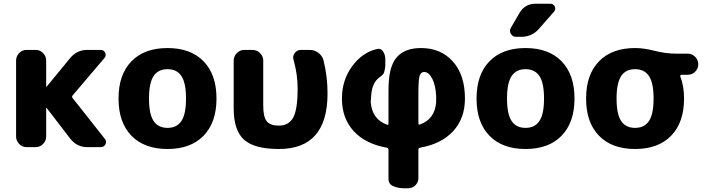

<svg xmlns="http://www.w3.org/2000/svg" viewBox="-20 -787 3771 1027"><path d="M122 0Q99 0 82.5 -17Q66 -34 66 -57V-463Q66 -486 82.5 -503Q99 -520 122 -520H171Q194 -520 210.5 -503Q227 -486 227 -463V-324Q227 -323 228 -323L230 -324L355 -476Q391 -520 447 -520H519Q535 -520 542.5 -505Q550 -490 539 -477L368 -276Q363 -270 368 -263L541 -44Q552 -30 544 -15Q536 0 519 0H447Q391 0 356 -45L230 -209Q229 -210 228 -210Q227 -210 227 -209V-57Q227 -34 210.5 -17Q194 0 171 0Z M950.5 -380Q926 -417 876 -417Q826 -417 801.5 -380Q777 -343 777 -260Q777 -177 801.5 -140Q826 -103 876 -103Q926 -103 950.5 -140Q975 -177 975 -260Q975 -343 950.5 -380ZM1069 -61Q1000 10 876 10Q752 10 683 -61Q614 -132 614 -260Q614 -388 683 -459Q752 -530 876 -530Q1000 -530 1069 -459Q1138 -388 1138 -260Q1138 -132 1069 -61Z M1472 10Q1340 10 1285 -40Q1230 -90 1230 -207V-463Q1230 -486 1247 -503Q1264 -520 1287 -520H1331Q1354 -520 1371 -503Q1388 -486 1388 -463V-223Q1388 -161 1407 -138Q1426 -115 1472 -115Q1524 -115 1548 -157.5Q1572 -200 1572 -314Q1572 -391 1550 -467Q1544 -486 1556.5 -503Q1569 -520 1589 -520H1636Q1662 -520 1682.5 -505Q1703 -490 1710 -466Q1732 -379 1732 -287Q1732 10 1472 10Z M2218 -282V-127Q2218 -119 2226 -121Q2307 -150 2313 -242V-273Q2310 -332 2291.5 -367Q2273 -402 2249 -402Q2231 -402 2224.5 -381.5Q2218 -361 2218 -290ZM2049 3Q1935 -17 1872 -85.5Q1809 -154 1809 -260Q1809 -358 1863.5 -432.5Q1918 -507 1997 -525Q2017 -530 2029 -512Q2041 -494 2041 -469V-437Q2041 -425 2035 -401Q2032 -389 2012 -375Q1971 -346 1966 -282Q1964 -260 1964 -258Q1963 -252 1963 -241Q1970 -149 2050 -120Q2058 -118 2058 -126V-303Q2058 -332 2060 -352Q2066 -445 2108.5 -487.5Q2151 -530 2232 -530Q2338 -530 2402.5 -458Q2467 -386 2467 -260Q2467 -154 2404 -85.5Q2341 -17 2227 3Q2218 5 2218 13V166Q2218 188 2202 204Q2186 220 2164 220H2138Q2111 220 2084 209Q2058 198 2058 169V13Q2058 5 2049 3Z M2865.5 -380Q2841 -417 2791 -417Q2741 -417 2716.5 -380Q2692 -343 2692 -260Q2692 -177 2716.5 -140Q2741 -103 2791 -103Q2841 -103 2865.5 -140Q2890 -177 2890 -260Q2890 -343 2865.5 -380ZM2984 -61Q2915 10 2791 10Q2667 10 2598 -61Q2529 -132 2529 -260Q2529 -388 2598 -459Q2667 -530 2791 -530Q2915 -530 2984 -459Q3053 -388 3053 -260Q3053 -132 2984 -61ZM2844 -767H2924Q2941 -767 2947.5 -751.5Q2954 -736 2943 -724L2862 -632Q2825 -590 2768 -590H2741Q2722 -590 2712.5 -606Q2703 -622 2713 -639L2759 -718Q2788 -767 2844 -767Z M3451.5 -380Q3427 -417 3377 -417Q3327 -417 3302.5 -380Q3278 -343 3278 -260Q3278 -177 3302.5 -140Q3327 -103 3377 -103Q3427 -103 3451.5 -140Q3476 -177 3476 -260Q3476 -343 3451.5 -380ZM3377 -530Q3424 -530 3482.5 -515Q3541 -500 3597 -500H3659Q3682 -500 3698.5 -483Q3715 -466 3715 -443Q3715 -420 3698.5 -403.5Q3682 -387 3659 -387H3624Q3621 -387 3619.5 -384Q3618 -381 3619 -378Q3639 -326 3639 -260Q3639 -132 3570 -61Q3501 10 3377 10Q3253 10 3184 -61Q3115 -132 3115 -260Q3115 -388 3184 -459Q3253 -530 3377 -530Z"/></svg>

Font: Rounded Mplus 1c ExtraBold
Style: Regular
Weight: 800
Version: Version 1.059.20150529